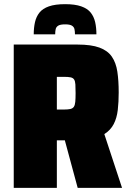

<svg xmlns="http://www.w3.org/2000/svg" viewBox="-20 -902 623 922"><path d="M46 0V-688H353Q418 -688 457.5 -673.5Q497 -659 517 -630Q537 -601 543.5 -558Q550 -515 550 -458Q550 -412 545.5 -373.5Q541 -335 526 -306Q511 -277 481 -258L566 0H353L283 -259L322 -234Q315 -230 307 -229Q299 -228 284 -228H253V0ZM253 -376H287Q306 -376 317.5 -378.5Q329 -381 334.5 -389Q340 -397 341.5 -413Q343 -429 343 -455Q343 -481 342 -496.5Q341 -512 336 -520Q331 -528 319.5 -530.5Q308 -533 287 -533H253ZM293 -882Q340 -882 370 -871.5Q400 -861 415.5 -841.5Q431 -822 437 -795.5Q443 -769 443 -737H340Q340 -752 337.5 -762.5Q335 -773 325 -779Q315 -785 293 -785Q270 -785 260 -779Q250 -773 247.5 -762.5Q245 -752 245 -737H142Q142 -769 148 -795.5Q154 -822 169.5 -841.5Q185 -861 215 -871.5Q245 -882 293 -882Z"/></svg>

Font: Saira SemiCondensed Black
Style: Regular
Weight: 900
Width: 4
Designer: Hector Gatti with collaboration of the Omnibus-Type team
Foundry: Omnibus-Type
Version: Version 1.101